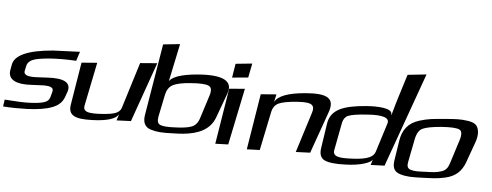

<svg xmlns="http://www.w3.org/2000/svg" viewBox="-124 -1106 3782 1475"><g transform="rotate(10 1767.5 -368.5)"><path d="M126 -166 193 -175C261 -185 304 -182 295 -139L287 -96C283 -75 268 -60 243 -51C218 -41 182 -34 135 -28C99 -23 34 -20 -55 -19L-58 35C6 34 67 29 126 22C205 12 267 -3 313 -25C361 -47 390 -80 400 -125L410 -163C426 -235 367 -262 236 -242L164 -232C90 -221 55 -231 58 -262L63 -302C65 -324 78 -341 100 -354C124 -368 168 -379 231 -390C289 -399 358 -406 434 -408L451 -481C336 -467 268 -458 247 -455C53 -422 -44 -366 -48 -290L-52 -247C-56 -171 18 -150 126 -166Z M633 19C744 6 811 -21 830 -60L819 -11L929 -25L1051 -498L921 -476L842 -112C837 -91 822 -75 797 -64C772 -53 729 -44 670 -36C644 -33 622 -32 605 -33C566 -36 553 -52 558 -87L596 -421L477 -401L452 -69C446 16 503 35 633 19Z M1622 -363C1649 -463 1565 -499 1375 -467C1309 -456 1257 -441 1222 -425C1187 -408 1167 -391 1162 -375C1165 -397 1174 -476 1177 -500L1198 -673L1070 -648L1027 -93C1022 -35 1041 2 1090 13C1141 24 1181 22 1261 12C1292 9 1318 5 1341 1C1460 -21 1543 -70 1569 -167ZM1448 -139C1440 -103 1423 -79 1397 -66C1372 -53 1329 -43 1271 -36C1213 -28 1175 -28 1155 -35C1135 -42 1128 -62 1131 -96L1151 -269C1156 -307 1170 -334 1196 -351C1222 -368 1267 -382 1331 -392C1397 -403 1444 -405 1468 -397C1492 -390 1499 -364 1489 -321Z M1758 -511 1770 -622 1644 -598 1636 -489ZM1696 22 1748 -421 1629 -401 1597 34Z M2212 -469C2079 -446 2004 -409 1986 -359L1994 -421L1875 -401L1843 34L1942 22L1978 -284C1982 -314 1995 -337 2020 -353C2045 -368 2093 -382 2163 -393C2195 -398 2220 -400 2239 -399C2285 -396 2297 -375 2288 -332L2217 -11L2327 -25L2413 -356C2443 -471 2375 -497 2212 -469Z M2686 -452C2522 -424 2424 -381 2416 -270L2404 -79C2400 -30 2414 0 2444 13C2475 26 2530 28 2609 18C2667 11 2714 0 2750 -15C2788 -30 2808 -45 2811 -60L2801 -13L2907 -26L3103 -772L2960 -744L2920 -561C2913 -528 2903 -481 2892 -420H2889C2898 -475 2765 -466 2686 -452ZM2639 -34C2554 -23 2500 -25 2506 -78L2528 -296C2532 -323 2544 -343 2565 -354C2588 -366 2634 -378 2706 -389C2826 -409 2882 -395 2873 -350L2822 -120C2809 -63 2732 -46 2639 -34Z M3563 -323C3572 -356 3573 -384 3569 -406C3559 -451 3541 -471 3481 -476C3418 -480 3383 -474 3295 -459C3209 -444 3176 -439 3111 -413C3026 -379 2991 -317 2985 -236L2975 -86C2970 -28 2985 7 3037 18C3091 29 3129 25 3217 14C3288 5 3321 2 3379 -16C3458 -40 3500 -87 3520 -160ZM3399 -132C3391 -97 3379 -73 3344 -59C3305 -43 3281 -41 3225 -34C3169 -27 3146 -23 3112 -29C3082 -35 3077 -56 3081 -90L3100 -267C3105 -311 3120 -341 3144 -355C3169 -370 3216 -383 3284 -395C3354 -406 3401 -408 3423 -400C3445 -393 3451 -366 3441 -319Z"/></g></svg>

Font: Gamestation Warped
Style: Italic
Weight: 400
Designer: Jonas Hecksher
Foundry: Jonas Hecksher, Playtypeª, e-types AS
Version: Version 1.003